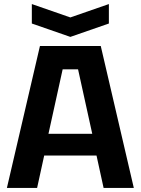

<svg xmlns="http://www.w3.org/2000/svg" viewBox="-20 -927 694 947"><path d="M14 0 177 -700H477L640 0H491L456 -160H198L163 0ZM219 -267H435L365 -585H289ZM517 -907V-811L327 -745L137 -811V-907L327 -841Z"/></svg>

Font: Tektur SemiBold
Style: Regular
Weight: 600
Designer: Adam Jagosz
Foundry: Adam Jagosz
Version: Version 1.005;gftools[0.9.30]